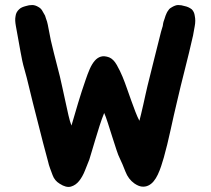

<svg xmlns="http://www.w3.org/2000/svg" viewBox="-20 -731 837 763"><path d="M754 -668Q758 -649 754 -628Q752 -618 750.5 -608.5Q749 -599 747 -589L746 -585Q732 -523 714.5 -454.5Q697 -386 683 -325Q671 -275 658 -215Q645 -155 631 -105Q626 -88 620.5 -71Q615 -54 607 -37Q600 -22 590.5 -10.5Q581 1 569 6.5Q557 12 543.5 10.5Q530 9 514 -2Q490 -19 478.5 -49Q467 -79 455 -104Q451 -111 443 -135Q435 -159 426 -187.5Q417 -216 408.5 -242.5Q400 -269 394 -282Q385 -260 376 -232Q367 -204 359 -177Q351 -150 344.5 -128.5Q338 -107 335 -97Q327 -77 317.5 -53Q308 -29 294.5 -12Q281 5 262 10.5Q243 16 217 -1Q197 -13 189 -35Q184 -49 179 -62Q174 -75 171 -89L151 -164L110 -325Q102 -356 94.5 -388.5Q87 -421 77 -456Q72 -473 68.5 -489.5Q65 -506 61.5 -525.5Q58 -545 53.5 -570Q49 -595 43 -628Q41 -639 40.5 -648.5Q40 -658 42 -668Q44 -683 56 -694Q61 -699 68 -702Q75 -705 83 -707Q95 -711 108 -711Q120 -711 133 -703Q142 -698 147 -690L159 -669Q161 -662 163 -656.5Q165 -651 167 -645Q169 -638 170 -632.5Q171 -627 172 -622Q181 -570 194 -521Q207 -472 218 -427Q222 -409 228 -382.5Q234 -356 240 -327.5Q246 -299 252 -273Q258 -247 264 -232Q277 -277 290.5 -322Q304 -367 320 -413Q328 -437 336.5 -456.5Q345 -476 356 -489Q367 -502 381 -506Q395 -510 414 -503Q431 -496 444 -473Q457 -450 467 -426Q476 -404 484.5 -379.5Q493 -355 501.5 -331.5Q510 -308 518 -287Q526 -266 534 -251Q537 -262 541 -279Q545 -296 549.5 -315.5Q554 -335 558 -354Q562 -373 566 -389Q579 -443 593 -497.5Q607 -552 620 -605L625 -622Q627 -627 627.5 -632.5Q628 -638 630 -645Q632 -651 634 -656.5Q636 -662 638 -669Q640 -674 642.5 -679.5Q645 -685 649 -690Q652 -695 656 -698Q660 -701 664 -703Q678 -711 688 -711Q701 -711 713 -707Q729 -704 742 -694Q752 -684 754 -668Z"/></svg>

Font: Jua
Style: Regular
Weight: 400
Version: Version 1.001